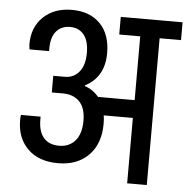

<svg xmlns="http://www.w3.org/2000/svg" viewBox="-51 -742 775 792"><g transform="rotate(5 337.0 -345.5)"><path d="M674.2 -606.9H585.6V0.9H504.3V-269.8H383.6Q386.2 -258 386.2 -234.1Q386.2 -152.5 339.3 -104.7Q292.4 -56.9 212.4 -56.9Q132.5 -56.9 87.1 -101.7Q41.7 -146.4 41.7 -220.7Q41.7 -233.3 43.4 -242H124.7V-229.4Q124.7 -180.7 146.8 -154.9Q169 -129 210.9 -129Q252.8 -129 277.6 -157.7Q302.3 -186.4 302.3 -240Q302.3 -293.7 276.9 -319.5Q251.5 -345.4 208.1 -345.4H162V-414.4H209.8Q246.7 -414.4 269.3 -442Q291.9 -469.6 291.9 -520Q291.9 -570.4 270.9 -595.8Q249.8 -621.2 214.2 -621.2Q178.5 -621.2 157.3 -597.1Q136 -573 136 -524.8V-514.3H55.2Q52.6 -527.4 52.6 -535.6Q52.6 -606.4 97.5 -649.2Q142.5 -692 215.9 -692Q289.3 -692 332.3 -648.6Q375.3 -605.1 375.3 -526.5Q375.3 -427.5 295.4 -386.2V-383.6Q328.4 -373.2 354 -343.6H505.2V-607.7H418.3V-680.7H674.2Z"/></g></svg>

Font: Puralecka Narrow
Style: Regular
Weight: 400
Designer: Hector Gatti, Marcela Romero, Pablo Cosgaya and Nicolas Silva
Version: Version 1.004;PS 001.004;hotconv 1.0.70;makeotf.lib2.5.58329